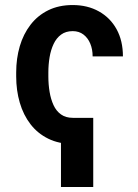

<svg xmlns="http://www.w3.org/2000/svg" viewBox="-20 -558 543 758"><path d="M267.6 -92.8V10.3Q212.9 10.3 170.9 -10.3Q128.9 -30.8 100.6 -67.4Q72.3 -104 58.1 -152.6Q43.9 -201.2 43.9 -256.3V-272Q43.9 -327.1 58.1 -375.5Q72.3 -423.8 100.6 -460.4Q128.9 -497.1 170.7 -517.6Q212.4 -538.1 267.1 -538.1Q325.7 -538.1 370.6 -512.9Q415.5 -487.8 440.4 -442.4Q465.3 -397 465.3 -335.4H345.7Q345.7 -363.3 336.4 -385.7Q327.1 -408.2 309.6 -421.6Q292 -435.1 267.1 -435.1Q239.7 -435.1 221.2 -421.4Q202.6 -407.7 191.7 -384.5Q180.7 -361.3 175.8 -332.3Q170.9 -303.2 170.9 -272V-256.3Q170.9 -224.6 175.8 -195.3Q180.7 -166 191.4 -142.8Q202.1 -119.6 220.9 -106.2Q239.7 -92.8 267.6 -92.8ZM348.1 -92.8V180.2H220.7V-92.8Z"/></svg>

Font: Roboto SemiCondensed SemiBold
Style: Regular
Weight: 600
Width: 4
Designer: Christian Robertson
Foundry: Google
Version: Version 3.009; 2024